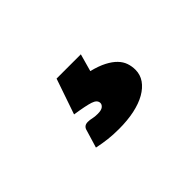

<svg xmlns="http://www.w3.org/2000/svg" viewBox="-40 -162 481 481"><g transform="rotate(-45 200.0 78.0)"><path d="M139.5 110Q147 110 154 111.8Q161 113.5 171.5 113.5Q184.5 113.5 190 109Q195.5 104.5 195.5 99Q195.5 88 180.2 83Q165 78 128.5 72.5L161 -22H247L234 24.5Q258 30.5 273.8 38.8Q289.5 47 299 56.8Q308.5 66.5 312.5 78Q316.5 89.5 316.5 102Q316.5 119.5 306.8 133.5Q297 147.5 279.5 157.5Q262 167.5 237.2 172.8Q212.5 178 182.5 178Q162 178 144.8 176Q127.5 174 108.5 170L122.5 123.5Q125.5 110 139.5 110Z"/></g></svg>

Font: Lato Black
Style: Regular
Weight: 900
Designer: Lukasz Dziedzic
Foundry: tyPoland Lukasz Dziedzic
Version: Version 2.007; 2014-02-27